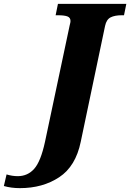

<svg xmlns="http://www.w3.org/2000/svg" viewBox="-170 -734 674 994"><path d="M-150 229 -136 169Q-107 178 -78 178Q-27 178 7 140Q41 102 63 0L191 -604Q195 -618 195 -625Q195 -643 179 -649Q163 -655 130 -655H118L130 -714H484L472 -655H460Q424 -655 402.5 -644Q381 -633 374 -600L248 0Q222 127 136.5 183.5Q51 240 -67 240Q-112 240 -150 229Z"/></svg>

Font: Noto Serif NarrowBlack
Style: Italic
Weight: 900
Width: 4
Italic angle: -12°
Designer: Monotype Design Team
Foundry: Monotype Imaging Inc.
Version: Version 1.001